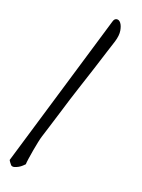

<svg xmlns="http://www.w3.org/2000/svg" viewBox="-176 -590 501 679"><g transform="rotate(30 74.0 -250.0)"><path d="M113 -496Q111 -485 107 -452.5Q103 -420 97 -377Q91 -334 84 -285Q77 -236 72 -192.5Q67 -149 62.5 -116.5Q58 -84 57 -74Q56 -67 55.5 -51Q55 -35 55 -17.5Q55 0 55.5 16Q56 32 57 38Q55 41 50.5 47Q46 53 40 58Q34 63 27 66.5Q20 70 14 67Q11 65 5.5 59.5Q0 54 0 53L70 -553Q71 -564 79 -567Q87 -570 95.5 -562.5Q104 -555 110 -538.5Q116 -522 113 -496Z"/></g></svg>

Font: Liu Jian Mao Cao
Style: Regular
Weight: 400
Designer: ZhongQi
Foundry: ZhongQi
Version: Version 1.001